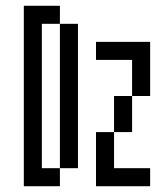

<svg xmlns="http://www.w3.org/2000/svg" viewBox="-20 -645 540 665"><path d="M187.5 -562.5H125V-62.5H187.5V0H62.5V-625H187.5ZM187.5 -562.5H250V-62.5H187.5ZM312.5 -187.5H375V-62.5H500V0H312.5ZM312.5 -500H500V-312.5H437.5V-437.5H312.5ZM375 -312.5H437.5V-187.5H375Z"/></svg>

Font: ChillBitmapSE 16px
Style: Regular
Weight: 400
Designer: Designed by Warren2060
Foundry: ChillType
Version: Version 1.000